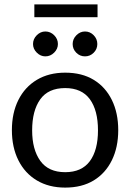

<svg xmlns="http://www.w3.org/2000/svg" viewBox="-20 -845 591 872"><path d="M276 -515Q352 -515 405.5 -482.5Q459 -450 488 -391Q517 -332 517 -254Q517 -176 488 -117Q459 -58 405.5 -25.5Q352 7 276 7Q202 7 147.5 -25.5Q93 -58 63.5 -117Q34 -176 34 -254Q34 -332 63.5 -391Q93 -450 147.5 -482.5Q202 -515 276 -515ZM276 -63Q351 -63 388 -113Q425 -163 425 -253Q425 -344 388 -394.5Q351 -445 276 -445Q199 -445 162.5 -393.5Q126 -342 126 -253Q126 -166 163 -114.5Q200 -63 276 -63ZM243 -645Q243 -623 226 -606Q209 -589 186 -589Q164 -589 147 -606Q130 -623 130 -645Q130 -668 147 -685Q164 -702 186 -702Q209 -702 226 -685Q243 -668 243 -645ZM422 -645Q422 -622 405.5 -605.5Q389 -589 366 -589Q343 -589 326.5 -605.5Q310 -622 310 -645Q310 -668 327 -685Q344 -702 366 -702Q389 -702 405.5 -685Q422 -668 422 -645ZM136 -767V-825H423V-767Z"/></svg>

Font: Aleo
Style: Regular
Weight: 400
Designer: Alessio Laiso
Foundry: Alessio Laiso
Version: Version 2.001; ttfautohint (v1.8.4.7-5d5b);gftools[0.9.29]